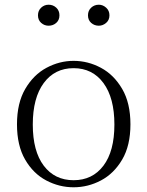

<svg xmlns="http://www.w3.org/2000/svg" viewBox="-20 -780 625 814"><path d="M292 14Q231 14 176 -15Q121 -44 86.5 -103.5Q52 -163 52 -253Q52 -343 87 -403Q122 -463 177 -492.5Q232 -522 292 -522Q353 -522 408 -492.5Q463 -463 498 -403Q533 -343 533 -253Q533 -163 498 -103.5Q463 -44 408 -15Q353 14 292 14ZM292 -16Q372 -16 418.5 -77.5Q465 -139 465 -252Q465 -365 418.5 -428Q372 -491 292 -491Q212 -491 165.5 -428Q119 -365 119 -252Q119 -139 165.5 -77.5Q212 -16 292 -16ZM186 -671Q168 -671 154.5 -683Q141 -695 141 -715Q141 -735 154.5 -747.5Q168 -760 186 -760Q205 -760 218.5 -747.5Q232 -735 232 -715Q232 -695 218.5 -683Q205 -671 186 -671ZM399 -671Q380 -671 366.5 -683Q353 -695 353 -715Q353 -735 366.5 -747.5Q380 -760 399 -760Q416 -760 430 -747.5Q444 -735 444 -715Q444 -695 430 -683Q416 -671 399 -671Z"/></svg>

Font: Noto Serif JP ExtraLight
Style: Regular
Weight: 200
Designer: Ryoko NISHIZUKA  (kana & ideographs); Frank Grießhammer (Latin, Greek & Cyrillic); Wenlong ZHANG  (bopomofo); Sandoll Co
Foundry: Adobe
Version: Version 2.002-H1;hotconv 1.1.0;makeotfexe 2.6.0